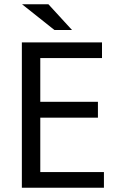

<svg xmlns="http://www.w3.org/2000/svg" viewBox="-20 -892 540 896"><path d="M465 -16H82V-694H456V-621H168V-417H437V-343H168V-89H465ZM316 -752H234L83 -872H206Z"/></svg>

Font: D2Coding ligature
Style: Regular
Weight: 400
Monospace: yes
Designer: Yong-Rak Park; Jeong-Hwan Yoon; Sang-Min Lee;
Foundry: NHN Corporation
Version: Version 1.3.2; Build 20180524